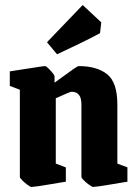

<svg xmlns="http://www.w3.org/2000/svg" viewBox="-20 -733 545 764"><path d="M105 11Q101 11 90 3Q79 -5 69 -15Q59 -25 59 -29V-376L19 -391V-449Q19 -449 38 -452Q57 -455 83.5 -459Q110 -463 132 -466.5Q154 -470 160 -470Q163 -470 172 -461.5Q181 -453 189 -443Q197 -433 197 -430V-404Q214 -416 235 -431.5Q256 -447 272.5 -458.5Q289 -470 293 -470Q366 -470 406.5 -437.5Q447 -405 447 -317V-82L487 -67V-10Q487 -10 468 -7Q449 -4 423.5 0.5Q398 5 376.5 8Q355 11 350 11Q347 11 335.5 3Q324 -5 314 -15Q304 -25 304 -29V-315Q304 -341 296.5 -352Q289 -363 280 -365.5Q271 -368 265 -368Q261 -368 241.5 -359.5Q222 -351 202 -342V-82L242 -67V-10Q242 -10 223 -7Q204 -4 178.5 0.5Q153 5 131.5 8Q110 11 105 11ZM207 -517 167 -565 309 -713 383 -644 378 -601Q343 -582 294.5 -558.5Q246 -535 207 -517Z"/></svg>

Font: Grenze Gotisch ExtraBold
Style: Regular
Weight: 800
Designer: Renata Polastri
Foundry: Omnibus-Type
Version: Version 1.001